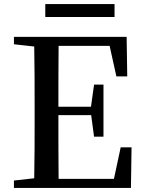

<svg xmlns="http://www.w3.org/2000/svg" viewBox="-20 -917 703 937"><path d="M539 -897H201V-834H539ZM569 -198 536 -44H266C265 -143 265 -244 265 -355H425L439 -250H485V-504H439L424 -396H265C265 -499 265 -597 266 -693H515L548 -544H601L598 -737H48V-701L147 -690C149 -592 149 -492 149 -394V-343C149 -243 149 -144 147 -47L48 -36V0H619L622 -198Z"/></svg>

Font: Source Han Serif CN SemiBold
Style: Regular
Weight: 600
Designer: Ryoko NISHIZUKA 西塚涼子 (kana & ideographs); Frank Grießhammer (Latin, Greek & Cyrillic); Wenlong ZHANG 张文龙 (bopomofo); San
Foundry: Adobe Systems Incorporated
Version: Version 1.000;PS 1;hotconv 16.6.53;makeotf.lib2.5.65590